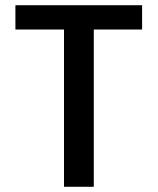

<svg xmlns="http://www.w3.org/2000/svg" viewBox="-20 -715 604 735"><path d="M524 -695V-602H339V0H225V-602H39V-695Z"/></svg>

Font: MSTAGE Medium
Style: Regular
Weight: 500
Designer: Ninad Kale (Devanagari), Jonny Pinhorn (Latin)
Foundry: Indian Type Foundry
Version: 4.004